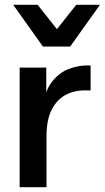

<svg xmlns="http://www.w3.org/2000/svg" viewBox="-20 -781 437 801"><path d="M358 -508V-404H334Q288 -404 252 -384Q216 -364 195 -322Q174 -280 174 -212V0H62V-499H173V-338H158Q168 -403 197 -440Q226 -477 265 -492.5Q304 -508 343 -508ZM35 -761H137L262 -603H173L298 -761H397L273 -587H159Z"/></svg>

Font: Wix Madefor Display SemiBold
Style: Regular
Weight: 600
Designer: Dalton Maag Ltd
Foundry: Dalton Maag Ltd
Version: Version 3.100